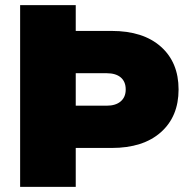

<svg xmlns="http://www.w3.org/2000/svg" viewBox="-20 -725 736 745"><path d="M58.1 0V-705.1H273.9V-605H413.1Q535.6 -605 604.2 -543.9Q672.9 -482.9 672.9 -377.9Q672.9 -272.9 604.2 -211.9Q535.6 -150.9 413.1 -150.9H273.9V0ZM273.9 -314.9H394Q428.7 -314.9 448.2 -331.5Q467.8 -348.1 467.8 -377.9Q467.8 -408.2 448.5 -424.6Q429.2 -440.9 394 -440.9H273.9Z"/></svg>

Font: Mulish ExtraBlack
Style: Regular
Weight: 1000
Designer: Vernon Adams
Foundry: Vernon Adams
Version: Version 3.603; ttfautohint (v1.8.3)